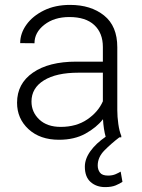

<svg xmlns="http://www.w3.org/2000/svg" viewBox="-20 -558 576 780"><path d="M477.5 180.7Q466.8 188 450 195.1Q433.1 202.1 407.2 202.1Q371.6 202.1 348.1 181.4Q324.7 160.6 324.7 119.1Q324.7 87.4 347.4 55.9Q370.1 24.4 409.2 -2.4Q405.3 -16.1 402.3 -35.2Q399.4 -54.2 398.4 -73.7Q372.1 -40 327.1 -15.1Q282.2 9.8 219.7 9.8Q142.6 9.8 95.9 -33.2Q49.3 -76.2 49.3 -140.6Q49.3 -218.3 113.8 -262.9Q178.2 -307.6 290 -307.6H397.9V-367.2Q397.9 -423.8 363 -456.3Q328.1 -488.8 261.7 -488.8Q200.2 -488.8 160.2 -457.5Q120.1 -426.3 120.1 -382.3L62 -382.8Q62 -422.4 87.4 -457.8Q112.8 -493.2 158.4 -515.6Q204.1 -538.1 264.6 -538.1Q349.1 -538.1 402.8 -495.1Q456.5 -452.1 456.5 -366.2V-110.8Q456.5 -83.5 460.7 -54.2Q464.8 -24.9 472.7 -6.3V0H464.8Q431.6 25.4 404.3 53Q377 80.6 377 114.3Q377 130.9 386 143.1Q395 155.3 418.9 155.3Q436.5 155.3 449.5 149.7Q462.4 144 470.2 139.2ZM226.6 -42.5Q290 -42.5 334.5 -72.8Q378.9 -103 397.9 -146.5V-262.7H298.3Q208.5 -262.7 158.2 -231.4Q107.9 -200.2 107.9 -145.5Q107.9 -102.5 139.6 -72.5Q171.4 -42.5 226.6 -42.5Z"/></svg>

Font: Vazirmatn RD FD ExtraLight
Style: Regular
Weight: 200
Designer: Saber Rastikerdar
Foundry: Saber Rastikerdar
Version: Version 33.003